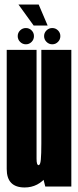

<svg xmlns="http://www.w3.org/2000/svg" viewBox="-20 -819 344 843"><path d="M178.8 0 161.5 -68V-600H293.2V0ZM140.5 -600V-255.9Q140.5 -150 140.5 -121.9Q140.5 -93.9 149.2 -93.9Q157.1 -93.9 159.3 -118.4Q161.5 -142.9 161.5 -189.6L226 -182.6Q226 -97.2 186.9 -46.6Q147.9 4.1 88.2 4.1Q9.5 4.1 9.5 -76.8Q9.5 -157.8 9.5 -255.6V-600ZM93.6 -624.5Q78.9 -624.5 68.3 -635.1Q57.8 -645.6 57.8 -660.4Q57.8 -675.1 68.3 -685.5Q78.9 -695.9 93.6 -695.9Q108.4 -695.9 118.8 -685.5Q129.1 -675.1 129.1 -660.4Q129.1 -645.6 118.8 -635.1Q108.4 -624.5 93.6 -624.5ZM209.5 -624.5Q194.8 -624.5 184.2 -635.1Q173.6 -645.6 173.6 -660.4Q173.6 -675.1 184.2 -685.5Q194.8 -695.9 209.5 -695.9Q224.2 -695.9 234.6 -685.5Q245 -675.1 245 -660.4Q245 -645.6 234.6 -635.1Q224.2 -624.5 209.5 -624.5ZM127.8 -706.8 61 -799.2H149.8L189.2 -706.8Z"/></svg>

Font: Anybody UltraCondensed Thin
Style: Regular
Weight: 100
Width: 1
Designer: Tyler Finck
Foundry: Etcetera Type Company
Version: Version 1.110